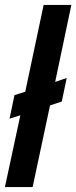

<svg xmlns="http://www.w3.org/2000/svg" viewBox="-26 -763 311 783"><path d="M-6 0 57 -293 13 -279 33 -375 77 -389 152 -743H265L199 -429L246 -445L226 -349L178 -333L107 0Z"/></svg>

Font: Saira Condensed SemiBold
Style: Italic
Weight: 600
Width: 3
Italic angle: -12°
Designer: Hector Gatti with collaboration of the Omnibus-Type team
Foundry: Omnibus-Type
Version: Version 1.101